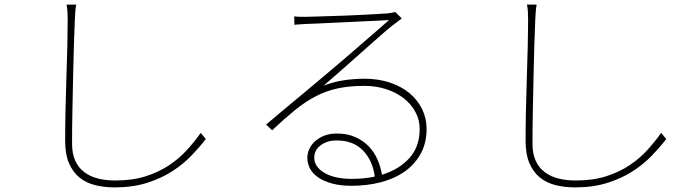

<svg xmlns="http://www.w3.org/2000/svg" viewBox="-20 -782 3040 834"><path d="M311 -762Q308 -745 307 -730Q306 -715 305 -695Q303 -651 301 -586Q299 -521 297.5 -447.5Q296 -374 294.5 -298.5Q293 -223 293 -158Q293 -114 307 -83.5Q321 -53 346.5 -34Q372 -15 406 -6.5Q440 2 481 2Q556 2 613.5 -16.5Q671 -35 715 -64.5Q759 -94 792.5 -131Q826 -168 852 -205L874 -178Q847 -143 811.5 -106Q776 -69 728 -38Q680 -7 618 12.5Q556 32 478 32Q432 32 392.5 22Q353 12 324.5 -11.5Q296 -35 279.5 -73.5Q263 -112 263 -170Q263 -230 264.5 -302.5Q266 -375 268.5 -447Q271 -519 272.5 -584Q274 -649 274 -695Q274 -715 273 -731.5Q272 -748 269 -762Z M1507 -5Q1534 -5 1559.5 -7.5Q1585 -10 1608 -15Q1599 -84 1557 -128Q1515 -172 1442 -172Q1401 -172 1373 -151Q1345 -130 1345 -97Q1345 -75 1358 -58Q1371 -41 1393 -29Q1415 -17 1444.5 -11Q1474 -5 1507 -5ZM1725 -702Q1715 -694 1703 -685Q1691 -676 1683 -670Q1666 -657 1630.5 -625.5Q1595 -594 1552 -556Q1509 -518 1464.5 -478.5Q1420 -439 1386 -410Q1430 -427 1474.5 -433.5Q1519 -440 1563 -440Q1623 -440 1673 -423.5Q1723 -407 1758.5 -377.5Q1794 -348 1813.5 -308Q1833 -268 1833 -222Q1833 -161 1807.5 -114.5Q1782 -68 1738 -37Q1694 -6 1634.5 9.5Q1575 25 1508 25Q1458 25 1422 15Q1386 5 1362 -11.5Q1338 -28 1326.5 -50Q1315 -72 1315 -96Q1315 -117 1324 -136Q1333 -155 1349.5 -169.5Q1366 -184 1389.5 -193Q1413 -202 1443 -202Q1489 -202 1523.5 -186.5Q1558 -171 1582 -146Q1606 -121 1620 -88.5Q1634 -56 1639 -23Q1714 -46 1758.5 -95.5Q1803 -145 1803 -222Q1803 -261 1784.5 -295.5Q1766 -330 1734 -355Q1702 -380 1658 -394.5Q1614 -409 1563 -409Q1497 -409 1446.5 -398Q1396 -387 1351 -363.5Q1306 -340 1261 -303.5Q1216 -267 1162 -216L1136 -241Q1171 -271 1212 -305Q1253 -339 1292.5 -372Q1332 -405 1366 -433.5Q1400 -462 1421 -480Q1442 -497 1476 -526.5Q1510 -556 1547 -588Q1584 -620 1617.5 -649Q1651 -678 1670 -695Q1656 -694 1628 -692.5Q1600 -691 1564 -689.5Q1528 -688 1489 -686Q1450 -684 1414.5 -682.5Q1379 -681 1351 -679.5Q1323 -678 1311 -678Q1297 -677 1285 -676.5Q1273 -676 1259 -674L1258 -711Q1271 -709 1285.5 -709Q1300 -709 1309 -709Q1321 -709 1349 -710Q1377 -711 1412.5 -712Q1448 -713 1487.5 -714.5Q1527 -716 1562.5 -718Q1598 -720 1625.5 -721.5Q1653 -723 1665 -724Q1679 -726 1684.5 -727Q1690 -728 1697 -730Z M2311 -762Q2308 -745 2307 -730Q2306 -715 2305 -695Q2303 -651 2301 -586Q2299 -521 2297.5 -447.5Q2296 -374 2294.5 -298.5Q2293 -223 2293 -158Q2293 -114 2307 -83.5Q2321 -53 2346.5 -34Q2372 -15 2406 -6.5Q2440 2 2481 2Q2556 2 2613.5 -16.5Q2671 -35 2715 -64.5Q2759 -94 2792.5 -131Q2826 -168 2852 -205L2874 -178Q2847 -143 2811.5 -106Q2776 -69 2728 -38Q2680 -7 2618 12.5Q2556 32 2478 32Q2432 32 2392.5 22Q2353 12 2324.5 -11.5Q2296 -35 2279.5 -73.5Q2263 -112 2263 -170Q2263 -230 2264.5 -302.5Q2266 -375 2268.5 -447Q2271 -519 2272.5 -584Q2274 -649 2274 -695Q2274 -715 2273 -731.5Q2272 -748 2269 -762Z"/></svg>

Font: SpoqaHanSans
Style: Thin
Weight: 250
Designer: [Spoqa Han Sans] Dong-huui Kim \uAE40 \uB3D9 \uD718   [Noto Sans] Ryoko NISHIZUKA \u897F \u585A \u6DBC \u5B50  (kana & i
Foundry: Spoqa (http://bi.spoqa.com)
Version: Version 1.004;PS 1.004;hotconv 1.0.82;makeotf.lib2.5.63406